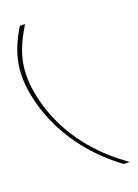

<svg xmlns="http://www.w3.org/2000/svg" viewBox="-217 -731 652 908"><g transform="rotate(-20 109.5 -277.0)"><path d="M2.2 -665 4.3 -668H30.3L20.5 -651C-41.4 -546 -72.2 -447 -22.2 -277C29.1 -106 140.7 17 249.2 97L272.4 114H243.4L239.4 111C128.4 29 12.2 -99 -42.2 -277C-95.3 -454 -61.1 -558 2.2 -665Z"/></g></svg>

Font: Nordica Plus
Style: NordicaClassicUltLtCondOpObl
Weight: 300
Version: Version 1.01